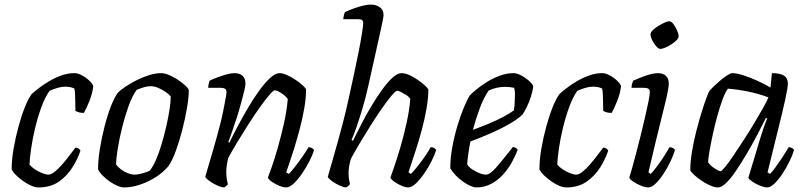

<svg xmlns="http://www.w3.org/2000/svg" viewBox="-20 -820 3524 840"><path d="M149 0Q135 0 118 -7Q101 -14 84 -26Q67 -38 52.5 -51.5Q38 -65 31 -79Q31 -121 39.5 -170Q48 -219 61 -266.5Q74 -314 89 -351.5Q104 -389 119 -409Q130 -419 150 -434.5Q170 -450 195.5 -465Q221 -480 249 -490Q277 -500 306 -500Q321 -500 340 -489.5Q359 -479 373 -465Q387 -451 388 -442Q384 -410 371 -377.5Q358 -345 347 -326Q335 -326 325.5 -328.5Q316 -331 310 -335Q310 -346 309.5 -365.5Q309 -385 308.5 -404.5Q308 -424 305 -433Q294 -438 283.5 -439.5Q273 -441 266 -441Q250 -441 231.5 -435.5Q213 -430 197 -423Q177 -395 161 -351Q145 -307 133.5 -259Q122 -211 116 -168.5Q110 -126 109 -100Q118 -89 133 -79Q148 -69 164.5 -62.5Q181 -56 192 -56Q204 -56 220 -69Q236 -82 252.5 -101Q269 -120 284 -140Q299 -160 310 -174Q318 -174 324 -170Q330 -166 332 -161Q321 -127 298 -89.5Q275 -52 238.5 -26Q202 0 149 0Z M523 0Q510 0 493.5 -7Q477 -14 460 -26Q443 -38 429.5 -51.5Q416 -65 409 -79Q409 -120 417 -169Q425 -218 437.5 -267Q450 -316 465.5 -355.5Q481 -395 496 -415Q507 -426 528.5 -440.5Q550 -455 576.5 -468.5Q603 -482 631.5 -491Q660 -500 685 -500Q699 -500 718 -492.5Q737 -485 756 -472.5Q775 -460 789 -447.5Q803 -435 806 -426Q806 -393 798 -347Q790 -301 777.5 -252Q765 -203 749.5 -160.5Q734 -118 717 -93Q693 -65 660.5 -44.5Q628 -24 592 -12Q556 0 523 0ZM570 -56Q578 -56 590 -58.5Q602 -61 614.5 -65Q627 -69 635 -73Q649 -90 662.5 -121Q676 -152 687.5 -191Q699 -230 708 -269.5Q717 -309 722 -343Q727 -377 727 -398Q718 -409 703 -419Q688 -429 671 -436Q654 -443 639 -443Q626 -443 610.5 -438.5Q595 -434 578 -427Q558 -399 542 -354.5Q526 -310 514 -261Q502 -212 495 -169Q488 -126 488 -100Q497 -88 510.5 -78Q524 -68 540 -62Q556 -56 570 -56Z M960 0Q952 0 939 -5Q926 -10 913 -17.5Q900 -25 890 -33Q880 -41 878 -46Q882 -61 891.5 -93Q901 -125 914 -169.5Q927 -214 940 -264Q949 -296 955.5 -329Q962 -362 966.5 -386Q971 -410 971 -417Q971 -428 964 -432Q957 -436 944 -436H891Q891 -444 893 -452.5Q895 -461 897 -467Q914 -475 934 -482.5Q954 -490 973 -495Q992 -500 1005 -500Q1029 -500 1041.5 -488Q1054 -476 1054 -454Q1054 -445 1048.5 -422Q1043 -399 1034.5 -368Q1026 -337 1015.5 -304Q1005 -271 995 -243Q985 -215 979 -199L983 -195Q1000 -230 1021.5 -270.5Q1043 -311 1067 -351.5Q1091 -392 1115.5 -425.5Q1140 -459 1162.5 -479.5Q1185 -500 1203 -500Q1217 -500 1236 -491.5Q1255 -483 1273.5 -470.5Q1292 -458 1305 -446Q1318 -434 1319 -428Q1319 -391 1311 -345Q1303 -299 1290.5 -252.5Q1278 -206 1265.5 -166Q1253 -126 1243.5 -99Q1234 -72 1232 -66L1244 -59Q1253 -68 1269.5 -89Q1286 -110 1303 -134.5Q1320 -159 1330 -176Q1339 -176 1345.5 -171.5Q1352 -167 1354 -164Q1348 -143 1334 -115.5Q1320 -88 1302 -61.5Q1284 -35 1265.5 -17.5Q1247 0 1232 0Q1219 0 1201 -7.5Q1183 -15 1169 -25Q1155 -35 1152 -43Q1157 -55 1169.5 -91Q1182 -127 1196.5 -178Q1211 -229 1223 -283.5Q1235 -338 1239 -387Q1232 -397 1221 -405.5Q1210 -414 1199 -419.5Q1188 -425 1182 -425Q1176 -425 1157.5 -403.5Q1139 -382 1115 -348Q1091 -314 1065.5 -274Q1040 -234 1017 -196Q994 -158 979 -130Q975 -115 972.5 -99Q970 -83 970 -68Q970 -55 971.5 -42Q973 -29 977 -14Q975 -11 971.5 -7.5Q968 -4 960 0Z M1494 0Q1486 0 1473.5 -5Q1461 -10 1448 -17.5Q1435 -25 1425.5 -33Q1416 -41 1414 -46Q1418 -61 1426 -88Q1434 -115 1443.5 -149Q1453 -183 1463 -218.5Q1473 -254 1481 -286Q1494 -336 1506 -391Q1518 -446 1529.5 -499Q1541 -552 1550 -598Q1559 -644 1564 -676Q1569 -708 1569 -719Q1569 -729 1563.5 -732.5Q1558 -736 1547 -736H1482Q1482 -743 1484.5 -753Q1487 -763 1489 -767Q1508 -776 1529 -783.5Q1550 -791 1569.5 -795.5Q1589 -800 1602 -800Q1625 -800 1641.5 -788.5Q1658 -777 1658 -754Q1658 -748 1655 -732.5Q1652 -717 1646 -690L1592 -447Q1580 -393 1565.5 -344.5Q1551 -296 1538.5 -260.5Q1526 -225 1518 -208L1524 -204Q1541 -238 1561.5 -278Q1582 -318 1605.5 -357Q1629 -396 1652.5 -428.5Q1676 -461 1697.5 -480.5Q1719 -500 1737 -500Q1752 -500 1771 -491.5Q1790 -483 1808 -470.5Q1826 -458 1839 -446Q1852 -434 1854 -428Q1854 -391 1846 -345Q1838 -299 1825.5 -252.5Q1813 -206 1800 -166Q1787 -126 1778 -99Q1769 -72 1767 -66L1778 -59Q1788 -69 1804.5 -89.5Q1821 -110 1837.5 -133.5Q1854 -157 1864 -176Q1873 -176 1879.5 -172.5Q1886 -169 1888 -164Q1882 -143 1868 -115Q1854 -87 1836 -61Q1818 -35 1799.5 -17.5Q1781 0 1766 0Q1754 0 1736.5 -7.5Q1719 -15 1705 -25Q1691 -35 1688 -43Q1692 -54 1704.5 -90Q1717 -126 1732 -177Q1747 -228 1759 -283Q1771 -338 1775 -387Q1769 -397 1757 -404.5Q1745 -412 1734 -417.5Q1723 -423 1718 -423Q1711 -423 1692.5 -401Q1674 -379 1650 -344.5Q1626 -310 1600.5 -269.5Q1575 -229 1552.5 -191Q1530 -153 1515 -125Q1510 -108 1507.5 -92.5Q1505 -77 1505 -61Q1505 -51 1506.5 -39Q1508 -27 1511 -14Q1509 -11 1505.5 -7.5Q1502 -4 1494 0Z M2063 0Q2053 0 2037.5 -7Q2022 -14 2005 -26Q1988 -38 1973.5 -53Q1959 -68 1950 -84Q1950 -129 1959 -177.5Q1968 -226 1981.5 -270.5Q1995 -315 2009.5 -350Q2024 -385 2035 -402Q2044 -412 2064 -428.5Q2084 -445 2110.5 -461.5Q2137 -478 2167 -489Q2197 -500 2227 -500Q2242 -500 2262 -489Q2282 -478 2297 -464Q2312 -450 2313 -441Q2310 -420 2302.5 -396.5Q2295 -373 2285 -352.5Q2275 -332 2266 -319Q2248 -301 2211.5 -279.5Q2175 -258 2129.5 -238Q2084 -218 2038 -201Q2032 -170 2028.5 -144.5Q2025 -119 2024 -101Q2030 -90 2044.5 -80Q2059 -70 2076 -63Q2093 -56 2106 -56Q2115 -56 2125.5 -63.5Q2136 -71 2150 -86.5Q2164 -102 2182 -124.5Q2200 -147 2224 -177Q2232 -176 2237.5 -172.5Q2243 -169 2245 -164Q2235 -139 2219.5 -110.5Q2204 -82 2181.5 -57Q2159 -32 2129.5 -16Q2100 0 2063 0ZM2049 -252Q2082 -264 2116 -278Q2150 -292 2179.5 -307.5Q2209 -323 2228 -337Q2230 -347 2231 -358Q2232 -369 2232 -378Q2233 -394 2233 -409.5Q2233 -425 2229 -436Q2219 -438 2209 -439Q2199 -440 2190 -440Q2169 -440 2151 -435.5Q2133 -431 2118 -424Q2097 -394 2079.5 -347.5Q2062 -301 2049 -252Z M2458 0Q2444 0 2427 -7Q2410 -14 2393 -26Q2376 -38 2361.5 -51.5Q2347 -65 2340 -79Q2340 -121 2348.5 -170Q2357 -219 2370 -266.5Q2383 -314 2398 -351.5Q2413 -389 2428 -409Q2439 -419 2459 -434.5Q2479 -450 2504.5 -465Q2530 -480 2558 -490Q2586 -500 2615 -500Q2630 -500 2649 -489.5Q2668 -479 2682 -465Q2696 -451 2697 -442Q2693 -410 2680 -377.5Q2667 -345 2656 -326Q2644 -326 2634.5 -328.5Q2625 -331 2619 -335Q2619 -346 2618.5 -365.5Q2618 -385 2617.5 -404.5Q2617 -424 2614 -433Q2603 -438 2592.5 -439.5Q2582 -441 2575 -441Q2559 -441 2540.5 -435.5Q2522 -430 2506 -423Q2486 -395 2470 -351Q2454 -307 2442.5 -259Q2431 -211 2425 -168.5Q2419 -126 2418 -100Q2427 -89 2442 -79Q2457 -69 2473.5 -62.5Q2490 -56 2501 -56Q2513 -56 2529 -69Q2545 -82 2561.5 -101Q2578 -120 2593 -140Q2608 -160 2619 -174Q2627 -174 2633 -170Q2639 -166 2641 -161Q2630 -127 2607 -89.5Q2584 -52 2547.5 -26Q2511 0 2458 0Z M2816 0Q2803 0 2784.5 -7.5Q2766 -15 2751 -25Q2736 -35 2733 -42Q2737 -54 2745 -83Q2753 -112 2763.5 -151Q2774 -190 2784 -231.5Q2794 -273 2803 -311.5Q2812 -350 2817.5 -378Q2823 -406 2823 -417Q2823 -428 2816 -432Q2809 -436 2797 -436H2743Q2743 -445 2745.5 -454Q2748 -463 2750 -467Q2766 -474 2786 -482Q2806 -490 2825 -495Q2844 -500 2858 -500Q2881 -500 2893.5 -488Q2906 -476 2906 -454Q2906 -445 2902 -422.5Q2898 -400 2889.5 -366Q2881 -332 2870 -287Q2859 -242 2845.5 -187Q2832 -132 2817 -66L2827 -59Q2837 -69 2852.5 -89.5Q2868 -110 2883.5 -134Q2899 -158 2909 -176Q2918 -176 2924.5 -172Q2931 -168 2933 -164Q2927 -143 2914 -115Q2901 -87 2883.5 -60.5Q2866 -34 2848.5 -17Q2831 0 2816 0ZM2869 -606Q2861 -606 2851 -617.5Q2841 -629 2833.5 -644Q2826 -659 2826 -670Q2826 -678 2836 -688Q2846 -698 2860 -706.5Q2874 -715 2887.5 -721Q2901 -727 2908 -727Q2917 -727 2926 -715Q2935 -703 2942 -687.5Q2949 -672 2949 -661Q2949 -653 2939.5 -643.5Q2930 -634 2916.5 -625.5Q2903 -617 2890 -611.5Q2877 -606 2869 -606Z M3121 0Q3106 0 3086 -9Q3066 -18 3047 -31Q3028 -44 3015 -56.5Q3002 -69 3000 -75Q3000 -112 3007.5 -157Q3015 -202 3026.5 -247Q3038 -292 3050 -330.5Q3062 -369 3071.5 -394Q3081 -419 3084 -423Q3090 -430 3103 -442.5Q3116 -455 3132 -468.5Q3148 -482 3162 -491Q3176 -500 3184 -500Q3202 -500 3229.5 -491.5Q3257 -483 3289.5 -468.5Q3322 -454 3351 -437L3357 -500Q3393 -500 3410 -489Q3427 -478 3427 -454Q3427 -438 3415.5 -385Q3404 -332 3383.5 -250.5Q3363 -169 3338 -66L3349 -59Q3359 -69 3373.5 -89Q3388 -109 3403.5 -132.5Q3419 -156 3430 -176Q3439 -176 3445.5 -172Q3452 -168 3454 -164Q3448 -143 3434.5 -115Q3421 -87 3404 -61Q3387 -35 3369 -17.5Q3351 0 3336 0Q3324 0 3305.5 -7.5Q3287 -15 3272 -25Q3257 -35 3254 -42L3307 -218Q3313 -238 3319 -255Q3325 -272 3329.5 -284.5Q3334 -297 3337 -301L3331 -304Q3314 -270 3292.5 -229Q3271 -188 3247 -147.5Q3223 -107 3200.5 -73.5Q3178 -40 3157.5 -20Q3137 0 3121 0ZM3133 -71Q3137 -71 3152 -89Q3167 -107 3187.5 -137.5Q3208 -168 3231.5 -204Q3255 -240 3277 -276.5Q3299 -313 3316.5 -344Q3334 -375 3342 -394Q3299 -410 3252.5 -419.5Q3206 -429 3165 -432Q3154 -419 3142 -387Q3130 -355 3118.5 -313.5Q3107 -272 3098 -230Q3089 -188 3083.5 -155.5Q3078 -123 3078 -110Q3087 -96 3106 -83.5Q3125 -71 3133 -71Z"/></svg>

Font: Texturina 12pt Light
Style: Italic
Weight: 300
Italic angle: -11°
Designer: Guillermo Torres Carreño
Foundry: Omnibus-Type
Version: Version 1.002